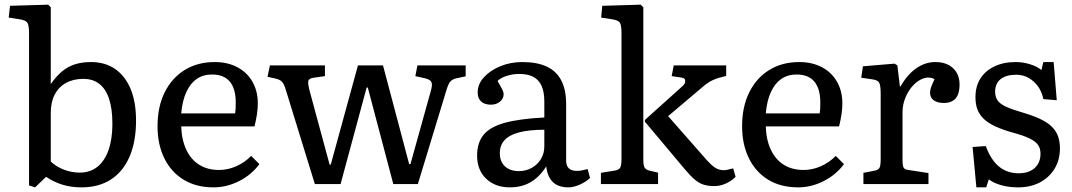

<svg xmlns="http://www.w3.org/2000/svg" viewBox="-20 -786 4577 820"><path d="M129.9 14.2 104 5.9V-644Q104 -679.2 96.4 -689.7Q88.9 -700.2 61 -704.1L17.1 -710.9L22.9 -761.2L186 -766.1L196.8 -754.9V-434.1V-426.8Q219.7 -460 244.9 -481Q270 -502 300.5 -511.5Q331.1 -521 368.2 -521Q429.2 -521 472.2 -491Q515.1 -460.9 538.1 -405.5Q561 -350.1 561 -271Q561 -181.2 533.4 -117.2Q505.9 -53.2 453.9 -19.5Q401.9 14.2 328.1 14.2Q284.2 14.2 246.6 2.7Q209 -8.8 176.8 -30.8ZM320.8 -48.8Q364.7 -48.8 395.8 -73.5Q426.8 -98.1 443.4 -145Q460 -191.9 460 -256.8Q460 -320.8 446 -363.3Q432.1 -405.8 404.5 -427.5Q377 -449.2 335.9 -449.2Q293 -449.2 261.5 -431.6Q230 -414.1 213.4 -381.6Q196.8 -349.1 196.8 -303.2V-96.2Q219.7 -74.2 252.7 -61.5Q285.6 -48.8 320.8 -48.8Z M892.1 14.2Q818.8 14.2 765.4 -17.8Q711.9 -49.8 682.4 -108.9Q652.8 -168 652.8 -247.1Q652.8 -330.1 683.3 -391.6Q713.9 -453.1 768.8 -487.1Q823.7 -521 897 -521Q952.1 -521 993.7 -499Q1035.2 -477.1 1058.1 -437Q1081.1 -397 1081.1 -344.2Q1081.1 -323.2 1077.4 -298.1Q1073.7 -272.9 1066.9 -246.1H753.9Q755.9 -188 775.9 -146Q795.9 -104 831.3 -82Q866.7 -60.1 915 -60.1Q953.1 -60.1 989 -75.9Q1024.9 -91.8 1052.7 -120.1L1087.9 -85Q1053.7 -39.1 1001 -12.5Q948.2 14.2 892.1 14.2ZM753.9 -301.8H983.9Q985.8 -311.5 986.3 -323.2Q986.8 -335 986.8 -348.1Q986.8 -407.2 961.4 -437.5Q936 -467.8 885.7 -467.8Q847.7 -467.8 820.3 -449Q793 -430.2 775.9 -393.1Q758.8 -356 753.9 -301.8Z M1324.7 0 1201.7 -398.9Q1196.8 -416 1191.7 -426Q1186.5 -436 1179.2 -441.4Q1171.9 -446.8 1157.7 -450.2L1122.6 -458L1132.8 -506.8H1367.7V-460.9L1319.8 -454.1Q1300.8 -451.2 1297.4 -442.1Q1293.9 -433.1 1300.8 -403.8L1387.7 -83H1392.6L1508.8 -506.8H1615.7L1727.5 -85H1732.9L1819.8 -397Q1827.6 -423.8 1822.8 -434.8Q1817.9 -445.8 1796.9 -451.2L1753.9 -460.9L1762.7 -506.8H1968.8V-460L1931.6 -452.1Q1912.6 -448.2 1903.6 -438.2Q1894.5 -428.2 1885.7 -397.9L1764.6 0H1659.7L1550.8 -412.1H1545.9L1434.6 0Z M2157.7 14.2Q2094.7 14.2 2056.2 -22.9Q2017.6 -60.1 2017.6 -121.1Q2017.6 -176.3 2045.2 -210.2Q2072.8 -244.1 2135.7 -261.5Q2198.7 -278.8 2304.7 -284.2V-352.1Q2304.7 -393.1 2293.2 -418.9Q2281.7 -444.8 2258.3 -457.5Q2234.9 -470.2 2196.8 -470.2Q2169.9 -470.2 2143.3 -461.7Q2116.7 -453.1 2105 -439.9Q2113.8 -424.8 2119.9 -413.8Q2126 -402.8 2128.4 -396Q2130.9 -389.2 2130.9 -383.8Q2130.9 -364.7 2115.2 -351.8Q2099.6 -338.9 2076.7 -338.9Q2049.8 -338.9 2034.9 -352.5Q2020 -366.2 2020 -391.1Q2020 -426.3 2046.4 -455.6Q2072.8 -484.9 2116.2 -502.9Q2159.7 -521 2210.9 -521Q2273.9 -521 2315.4 -501.5Q2356.9 -481.9 2377.4 -441.9Q2397.9 -401.9 2397.9 -340.8V-100.1Q2397.9 -78.1 2409.4 -67.1Q2420.9 -56.2 2442.9 -56.2Q2454.1 -56.2 2464.8 -58.1Q2475.6 -60.1 2489.7 -64L2500 -25.9Q2481.9 -8.8 2455.8 2.7Q2429.7 14.2 2407.7 14.2Q2364.7 14.2 2341.3 -8.3Q2317.9 -30.8 2313 -75.2Q2293.9 -45.4 2271 -25.6Q2248 -5.9 2220 4.2Q2191.9 14.2 2157.7 14.2ZM2195.8 -55.2Q2226.6 -55.2 2251.2 -69.1Q2275.9 -83 2290.3 -106.9Q2304.7 -130.9 2304.7 -161.1V-231.9Q2240.7 -231.9 2198.2 -220.9Q2155.8 -210 2135.3 -188Q2114.7 -166 2114.7 -131.8Q2114.7 -95.7 2136.7 -75.4Q2158.7 -55.2 2195.8 -55.2Z M3031.2 8.8Q3005.4 8.8 2985.8 2.9Q2966.3 -2.9 2947.3 -19Q2928.2 -35.2 2903.3 -64.9L2734.4 -266.1V-273.9L2893.6 -417Q2906.7 -428.2 2906.5 -440.2Q2906.2 -452.1 2893.6 -454.1L2848.6 -460.9L2857.4 -506.8H3081.5V-461.9L3052.2 -454.1Q3037.1 -450.2 3019.8 -441.7Q3002.4 -433.1 2982.4 -416L2833.5 -290L2999.5 -101.1Q3016.6 -82 3033 -70.6Q3049.3 -59.1 3072.3 -59.1Q3078.1 -59.1 3086.2 -61Q3094.2 -63 3111.3 -66.9L3121.6 -30.8Q3102.5 -11.7 3078.4 -1.5Q3054.2 8.8 3031.2 8.8ZM2546.4 0V-47.9L2603.5 -57.1Q2623.5 -60.1 2628.9 -70.1Q2634.3 -80.1 2634.3 -107.9V-644Q2634.3 -679.2 2627 -689.7Q2619.6 -700.2 2591.3 -704.1L2547.4 -710.9L2552.2 -761.2L2716.3 -766.1L2727.5 -754.9V-104Q2727.5 -80.1 2732.9 -70.6Q2738.3 -61 2754.4 -57.1L2790.5 -48.8V0Z M3388.7 14.2Q3315.4 14.2 3262 -17.8Q3208.5 -49.8 3179 -108.9Q3149.4 -168 3149.4 -247.1Q3149.4 -330.1 3179.9 -391.6Q3210.4 -453.1 3265.4 -487.1Q3320.3 -521 3393.6 -521Q3448.7 -521 3490.2 -499Q3531.7 -477.1 3554.7 -437Q3577.6 -397 3577.6 -344.2Q3577.6 -323.2 3574 -298.1Q3570.3 -272.9 3563.5 -246.1H3250.5Q3252.4 -188 3272.5 -146Q3292.5 -104 3327.9 -82Q3363.3 -60.1 3411.6 -60.1Q3449.7 -60.1 3485.6 -75.9Q3521.5 -91.8 3549.3 -120.1L3584.5 -85Q3550.3 -39.1 3497.6 -12.5Q3444.8 14.2 3388.7 14.2ZM3250.5 -301.8H3480.5Q3482.4 -311.5 3482.9 -323.2Q3483.4 -335 3483.4 -348.1Q3483.4 -407.2 3458 -437.5Q3432.6 -467.8 3382.3 -467.8Q3344.2 -467.8 3316.9 -449Q3289.6 -430.2 3272.5 -393.1Q3255.4 -356 3250.5 -301.8Z M3667.5 0V-47.9L3715.3 -57.1Q3731.4 -60.1 3736.3 -69.6Q3741.2 -79.1 3741.2 -105V-384.8Q3741.2 -419.9 3735.4 -431.9Q3729.5 -443.8 3707.5 -446.8L3658.2 -454.1L3665.5 -502.9L3800.3 -514.2L3812.5 -506.8L3823.2 -417H3826.2Q3855 -467.8 3893.1 -494.4Q3931.2 -521 3975.1 -521Q4022 -521 4050 -495.1Q4078.1 -469.2 4078.1 -424.8Q4078.1 -398.9 4070.8 -381.3Q4063.5 -363.8 4048.3 -355Q4033.2 -346.2 4011.2 -346.2Q3983.4 -346.2 3967.8 -357.7Q3952.1 -369.1 3952.1 -390.1Q3952.1 -397.9 3954.3 -406Q3956.5 -414.1 3960.9 -424.6Q3965.3 -435.1 3971.2 -448.2Q3949.2 -459.5 3925.3 -451.7Q3901.4 -443.8 3880.9 -422.4Q3860.4 -400.9 3847.4 -370.4Q3834.5 -339.8 3834.5 -306.2V-103Q3834.5 -79.1 3838.9 -70.6Q3843.3 -62 3859.4 -60.1L3945.3 -46.9V0Z M4149.9 14.2 4133.8 -158.2 4189.9 -162.1Q4204.1 -124 4224.1 -97.9Q4244.1 -71.8 4271 -58.8Q4297.9 -45.9 4330.1 -45.9Q4374 -45.9 4398.9 -68.4Q4423.8 -90.8 4423.8 -129.9Q4423.8 -151.9 4413.3 -167Q4402.8 -182.1 4377.4 -194.6Q4352.1 -207 4307.1 -219.2Q4263.2 -231.4 4232.2 -245.6Q4201.2 -259.8 4182.1 -277.8Q4163.1 -295.9 4154.5 -318.4Q4146 -340.8 4146 -371.1Q4146 -417 4167 -450.4Q4188 -483.9 4227.1 -502.4Q4266.1 -521 4317.9 -521Q4348.6 -521 4379.4 -511.5Q4410.2 -502 4427.7 -486.8L4436 -521H4480L4493.2 -357.9L4436 -362.8Q4426.3 -409.7 4394 -438.2Q4361.8 -466.8 4319.8 -466.8Q4276.9 -466.8 4253.4 -448Q4230 -429.2 4230 -394Q4230 -373 4240 -357.9Q4250 -342.8 4275.4 -330.8Q4300.8 -318.8 4344.7 -306.2Q4389.6 -293 4420.9 -278.6Q4452.1 -264.2 4470.9 -246.1Q4489.7 -228 4498.3 -205.1Q4506.8 -182.1 4506.8 -151.9Q4506.8 -103 4483.9 -65.4Q4460.9 -27.8 4420.9 -6.8Q4380.9 14.2 4328.1 14.2Q4289.1 14.2 4256.6 5.1Q4224.1 -3.9 4203.1 -20L4191.9 14.2Z"/></svg>

Font: Literata
Style: Regular
Weight: 400
Designer: Latin by Veronika Burian and Jose Scaglione. Greek by Irene Vlachou. Cyrillic by Vera Evstafieva.
Foundry: TypeTogether
Version: Version 3.002